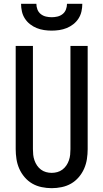

<svg xmlns="http://www.w3.org/2000/svg" viewBox="-20 -975 540 1003"><path d="M250 8Q224 8 197.5 2.5Q171 -3 148.5 -16Q126 -29 108.5 -49.5Q91 -70 80.5 -94Q70 -118 66 -144Q62 -170 62 -196V-735H152V-196Q152 -181 153.5 -166.5Q155 -152 160 -137.5Q165 -123 173.5 -110.5Q182 -98 194 -89Q206 -80 220.5 -76Q235 -72 250 -72Q265 -72 279.5 -76Q294 -80 306 -89Q318 -98 326.5 -110.5Q335 -123 340 -137.5Q345 -152 346.5 -166.5Q348 -181 348 -196V-735H438V-196Q438 -170 434 -144Q430 -118 419.5 -94Q409 -70 391.5 -49.5Q374 -29 351.5 -16Q329 -3 302.5 2.5Q276 8 250 8ZM250 -815Q230 -815 210 -818Q190 -821 171.5 -828.5Q153 -836 137 -848.5Q121 -861 110 -878Q99 -895 94.5 -915Q90 -935 90 -955H170Q170 -940 175.5 -925.5Q181 -911 193 -901.5Q205 -892 220 -888.5Q235 -885 250 -885Q265 -885 280 -888.5Q295 -892 307 -901.5Q319 -911 324.5 -925.5Q330 -940 330 -955H410Q410 -935 405.5 -915Q401 -895 390 -878Q379 -861 363 -848.5Q347 -836 328.5 -828.5Q310 -821 290 -818Q270 -815 250 -815Z"/></svg>

Font: Iosevka Curly Medium
Style: Regular
Weight: 500
Monospace: yes
Designer: Belleve Invis
Foundry: Belleve Invis
Version: Version 22.1.2; ttfautohint (v1.8.4)